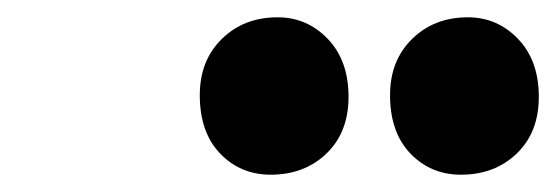

<svg xmlns="http://www.w3.org/2000/svg" viewBox="-20 -754 643 222"><path d="M211 -644Q211 -684 236.5 -709Q262 -734 301 -734Q335 -734 359 -709Q383 -684 383 -642Q383 -601 357.5 -576.5Q332 -552 293 -552Q258 -552 234.5 -576.5Q211 -601 211 -644ZM521 -734Q555 -734 579 -709Q603 -684 603 -642Q603 -601 577.5 -576.5Q552 -552 513 -552Q478 -552 454.5 -576.5Q431 -601 431 -644Q431 -684 456.5 -709Q482 -734 521 -734Z"/></svg>

Font: Nyght Serif Dark Italic
Style: Regular
Weight: 800
Italic angle: -16°
Designer: Maksym Kobuzan
Version: Version 0.400